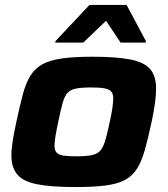

<svg xmlns="http://www.w3.org/2000/svg" viewBox="-20 -747 678 775"><path d="M286 8Q185 8 128.5 -3.5Q72 -15 49 -43.5Q26 -72 26 -120Q26 -146 31.5 -179.5Q37 -213 46 -255Q60 -320 72 -365.5Q84 -411 102.5 -441Q121 -471 151 -487.5Q181 -504 229.5 -511Q278 -518 352 -518Q452 -518 508 -506.5Q564 -495 587 -467Q610 -439 610 -390Q610 -363 605.5 -330Q601 -297 592 -255Q578 -189 565 -143Q552 -97 534 -67.5Q516 -38 486 -21.5Q456 -5 408 1.5Q360 8 286 8ZM289 -116Q320 -116 340.5 -119Q361 -122 373.5 -129.5Q386 -137 394 -152.5Q402 -168 408.5 -192.5Q415 -217 423 -255Q430 -287 433.5 -310Q437 -333 437 -350Q437 -369 428.5 -378Q420 -387 401 -390.5Q382 -394 348 -394Q309 -394 286.5 -389.5Q264 -385 252 -371.5Q240 -358 232.5 -330Q225 -302 215 -255Q208 -222 204 -198Q200 -174 200 -159Q200 -141 208 -131.5Q216 -122 236 -119Q256 -116 289 -116ZM203 -575 204 -581 341 -727H491L569 -581L568 -575H467L408 -663L316 -575Z"/></svg>

Font: Saira Thin Expanded
Style: Bold Italic
Weight: 700
Width: 7
Italic angle: -12°
Version: Version 1.101